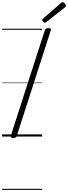

<svg xmlns="http://www.w3.org/2000/svg" viewBox="-20 -1279 637 1799"><path d="M104 14Q90 14 84 9Q78 4 81 -6L400 -996Q404 -1006 411 -1010.5Q418 -1015 434 -1015Q448 -1015 454 -1010.5Q460 -1006 456 -995L137 -5Q134 4 127 9Q120 14 104 14ZM401 -1066Q393 -1066 384.5 -1074.5Q376 -1083 376 -1090Q376 -1093 377 -1096Q378 -1099 382 -1103L550 -1250Q554 -1253 557 -1256Q560 -1259 565 -1259Q572 -1259 579.5 -1253.5Q587 -1248 592 -1240.5Q597 -1233 597 -1226Q597 -1222 596 -1218.5Q595 -1215 589 -1211L415 -1073Q410 -1070 407 -1068Q404 -1066 401 -1066ZM0 490H375V500H0ZM0 -20H375V0H0ZM0 -505H375V-500H0ZM0 -1010H375V-1000H0Z"/></svg>

Font: Playwrite US Trad Guides
Style: Regular
Weight: 400
Designer: Veronika Burian, José Scaglione
Foundry: TypeTogether
Version: Version 1.003